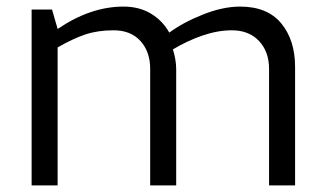

<svg xmlns="http://www.w3.org/2000/svg" viewBox="-20 -563 988 583"><path d="M76 -534H138L155 -475Q255 -543 355 -543Q403 -543 438.5 -521.5Q474 -500 494 -464Q536 -495 596.5 -519Q657 -543 709 -543Q792 -543 834 -492Q876 -441 876 -360V0H797V-354Q797 -406 766.5 -438.5Q736 -471 684 -471Q641 -471 594.5 -455Q548 -439 505 -413Q515 -381 515 -353V0H436V-354Q436 -406 406.5 -438.5Q377 -471 325 -471Q277 -471 239.5 -458.5Q202 -446 155 -419V0H76Z"/></svg>

Font: Exo
Style: Regular
Weight: 400
Designer: Natanael Gama
Foundry: Natanael Gama
Version: Version 1.500; ttfautohint (v1.6)